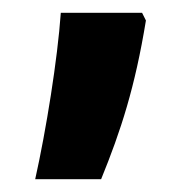

<svg xmlns="http://www.w3.org/2000/svg" viewBox="-20 -161 305 300"><path d="M35 119H138C169 43 191 -25 208 -129L202 -141H75C70 -69 52 43 35 119Z"/></svg>

Font: Noto Sans Gurmukhi ExtraCondensed
Style: Bold
Weight: 700
Width: 2
Designer: Jelle Bosma - Monotype Design Team
Foundry: Monotype Imaging Inc.
Version: Version 2.004